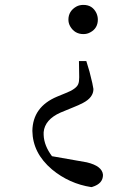

<svg xmlns="http://www.w3.org/2000/svg" viewBox="-20 -565 514 783"><path d="M320 -426C330 -426 339 -428 348 -433C369 -444 379 -462 379 -485C379 -494 377 -503 373 -512C362 -534 345 -545 320 -545C310 -545 300 -543 291 -538C270 -526 259 -508 259 -485C259 -476 261 -467 266 -458C278 -437 296 -426 320 -426ZM334 97 192 72C171 44 159 15 158 -15V-26C161 -60 184 -87 227 -106L278 -127C293 -133 307 -139 318 -145C347 -160 361 -179 361 -202C360 -211 355 -235 345 -273L332 -316H302L303 -250C303 -239 302 -229 299 -222C294 -209 276 -196 247 -185L213 -171C146 -143 113 -96 112 -31C113 29 139 81 192 126C239 165 293 189 352 198C353 198 355 198 357 197C386 188 400 172 400 148C398 124 376 107 334 97Z"/></svg>

Font: Noto Serif Tangut
Style: Regular
Weight: 400
Designer: YANG Xicheng
Foundry: Liu Zhao Studio
Version: Version 2.169